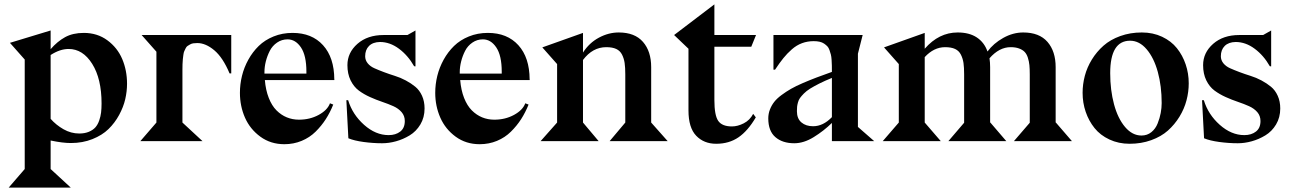

<svg xmlns="http://www.w3.org/2000/svg" viewBox="-20 -652 5959 887"><path d="M213.9 -397.9V-103Q238.8 -74.7 273.4 -54.9Q308.1 -35.2 346.2 -35.2Q371.6 -35.2 390.6 -43.2Q409.7 -51.3 420.7 -63.7Q431.6 -76.2 438.2 -95Q444.8 -113.8 447 -132.3Q449.2 -150.9 449.2 -173.8Q449.2 -288.1 406 -356.9Q362.8 -425.8 296.9 -425.8Q257.3 -425.8 213.9 -397.9ZM25.9 -454.1 213.9 -511.2V-424.8Q244.6 -460.4 280.5 -480.2Q316.4 -500 367.2 -500Q429.7 -500 476.1 -465.8Q522.5 -431.6 544.7 -379.2Q566.9 -326.7 566.9 -265.1Q566.9 -230 558.6 -193.8Q550.3 -157.7 530.3 -120.8Q510.3 -84 481.2 -55.7Q452.1 -27.3 407 -9.3Q361.8 8.8 307.1 8.8Q269.5 8.8 213.9 -2.9V128.9L307.1 214.8H20L94.2 128.9V-377Z M1048.3 -313H1040.5Q1009.8 -386.2 970 -419.7Q930.2 -453.1 891.6 -453.1Q881.3 -453.1 873 -451.9Q864.7 -450.7 858.2 -446.8Q851.6 -442.9 846.4 -439.7Q841.3 -436.5 837.6 -428.7Q834 -420.9 831.3 -415.5Q828.6 -410.2 827.1 -398.2Q825.7 -386.2 824.7 -378.9Q823.7 -371.6 823.2 -355.5Q822.8 -339.4 822.8 -330.1Q822.8 -320.8 822.8 -300.8V-85.9L915.5 0H628.4L702.6 -85.9V-413.1L634.3 -490.2H1048.3Z M1201.7 -312H1395.5V-320.8Q1395.5 -395.5 1370.4 -432.9Q1345.2 -470.2 1308.6 -470.2Q1281.7 -470.2 1260 -455.3Q1238.3 -440.4 1226.3 -417Q1214.4 -393.6 1208 -368.2Q1201.7 -342.8 1201.7 -318.8ZM1525.4 -283.2H1524.4V-282.2H1203.6Q1207.5 -235.4 1221.7 -199.5Q1235.8 -163.6 1257.3 -142.1Q1278.8 -120.6 1304.9 -109.9Q1331.1 -99.1 1361.3 -99.1Q1411.6 -99.1 1452.1 -121.1Q1492.7 -143.1 1504.4 -174.8L1519.5 -168.9Q1504.9 -132.3 1485.1 -101.6Q1465.3 -70.8 1438 -43.7Q1410.6 -16.6 1373.5 -1.2Q1336.4 14.2 1293.5 14.2Q1230.5 14.2 1182.9 -20.5Q1135.3 -55.2 1111.8 -108.4Q1088.4 -161.6 1088.4 -223.1Q1088.4 -262.7 1097.9 -301.5Q1107.4 -340.3 1127.2 -376.2Q1147 -412.1 1175.3 -439.7Q1203.6 -467.3 1243.9 -483.6Q1284.2 -500 1331.5 -500Q1420.9 -500 1472.4 -443.1Q1523.9 -386.2 1524.4 -285.2Z M1580.1 -189H1588.4Q1608.4 -123 1661.9 -75.4Q1715.3 -27.8 1775.4 -27.8Q1808.1 -27.8 1829.1 -44.2Q1850.1 -60.5 1850.1 -92.8Q1850.1 -116.7 1835.4 -133.8Q1820.8 -150.9 1797.4 -161.4Q1773.9 -171.9 1745.8 -181.4Q1717.8 -190.9 1689.5 -203.6Q1661.1 -216.3 1637.7 -233.6Q1614.3 -251 1599.6 -281Q1585 -311 1585 -351.1Q1585 -408.7 1631.3 -449.5Q1677.7 -490.2 1752 -490.2H1862.3L1899.4 -511.2V-345.2L1893.1 -346.2Q1864.7 -396 1823 -427Q1781.2 -458 1735.4 -458Q1702.6 -457.5 1684.8 -439.7Q1667 -421.9 1667 -392.1Q1667 -374 1678.7 -359.6Q1690.4 -345.2 1709.7 -336.7Q1729 -328.1 1753.7 -318.8Q1778.3 -309.6 1804.2 -301.5Q1830.1 -293.5 1854.7 -280.3Q1879.4 -267.1 1898.7 -251.2Q1918 -235.4 1929.7 -209.5Q1941.4 -183.6 1941.4 -150.9Q1941.4 -109.4 1922.1 -77.1Q1902.8 -44.9 1872.6 -26.6Q1842.3 -8.3 1809.6 0.7Q1776.9 9.8 1745.1 9.8Q1703.6 9.8 1659.9 3.9Q1616.2 -2 1589.4 -13.2Z M2104 -312H2297.9V-320.8Q2297.9 -395.5 2272.7 -432.9Q2247.6 -470.2 2210.9 -470.2Q2184.1 -470.2 2162.4 -455.3Q2140.6 -440.4 2128.7 -417Q2116.7 -393.6 2110.4 -368.2Q2104 -342.8 2104 -318.8ZM2427.7 -283.2H2426.8V-282.2H2106Q2109.9 -235.4 2124 -199.5Q2138.2 -163.6 2159.7 -142.1Q2181.2 -120.6 2207.3 -109.9Q2233.4 -99.1 2263.7 -99.1Q2314 -99.1 2354.5 -121.1Q2395 -143.1 2406.7 -174.8L2421.9 -168.9Q2407.2 -132.3 2387.5 -101.6Q2367.7 -70.8 2340.3 -43.7Q2313 -16.6 2275.9 -1.2Q2238.8 14.2 2195.8 14.2Q2132.8 14.2 2085.2 -20.5Q2037.6 -55.2 2014.2 -108.4Q1990.7 -161.6 1990.7 -223.1Q1990.7 -262.7 2000.2 -301.5Q2009.8 -340.3 2029.5 -376.2Q2049.3 -412.1 2077.6 -439.7Q2106 -467.3 2146.2 -483.6Q2186.5 -500 2233.9 -500Q2323.2 -500 2374.8 -443.1Q2426.3 -386.2 2426.8 -285.2Z M3064.5 0H2796.4L2868.7 -85.9V-308.1Q2868.7 -340.3 2865.7 -360.8Q2862.8 -381.3 2853.8 -399.4Q2844.7 -417.5 2826.9 -425.8Q2809.1 -434.1 2780.8 -434.1Q2717.8 -434.1 2673.3 -375V-85.9L2745.6 0H2477.5L2553.7 -85.9V-356L2485.4 -433.1L2673.3 -500V-409.2Q2702.1 -454.1 2746.8 -478Q2791.5 -502 2838.4 -502Q2912.6 -502 2950.4 -458.5Q2988.3 -415 2988.3 -341.8V-85.9Z M3280.3 -631.8V-490.2H3472.7L3450.7 -436H3280.3V-189.9Q3280.3 -119.1 3298.1 -93.5Q3315.9 -67.9 3361.3 -67.9Q3387.7 -67.9 3416 -82.3Q3444.3 -96.7 3459.5 -126L3471.7 -109.9Q3435.1 -47.4 3391.6 -17.6Q3348.1 12.2 3288.6 12.2Q3231.9 12.2 3196.3 -24.9Q3160.6 -62 3160.6 -142.1V-426.8L3094.2 -490.2Z M3823.2 -110.8V-292Q3790.5 -278.8 3764.9 -265.9Q3739.3 -252.9 3722.4 -242.4Q3705.6 -231.9 3693.8 -220Q3682.1 -208 3675.8 -199.2Q3669.4 -190.4 3666.3 -178.5Q3663.1 -166.5 3662.4 -158.7Q3661.6 -150.9 3661.6 -138.2Q3661.6 -104 3682.4 -86.4Q3703.1 -68.8 3736.3 -68.8Q3782.7 -68.8 3823.2 -110.8ZM4018.6 0H3823.2V-84Q3785.2 -46.9 3739.3 -18.6Q3693.4 9.8 3649.4 9.8Q3594.7 9.8 3562 -18.6Q3529.3 -46.9 3529.3 -105Q3529.3 -126.5 3536.9 -146Q3544.4 -165.5 3556.9 -181.4Q3569.3 -197.3 3590.8 -213.1Q3612.3 -229 3634.5 -241.7Q3656.7 -254.4 3689.7 -268.6Q3722.7 -282.7 3752.2 -293.9Q3781.7 -305.2 3823.2 -319.8Q3823.2 -338.4 3823 -349.1Q3822.8 -359.9 3821.8 -375.5Q3820.8 -391.1 3818.4 -400.1Q3815.9 -409.2 3812 -420.7Q3808.1 -432.1 3801.8 -438.5Q3795.4 -444.8 3786.9 -450.7Q3778.3 -456.5 3766.4 -459.2Q3754.4 -461.9 3739.3 -461.9Q3710.4 -461.9 3685.3 -452.6Q3660.2 -443.4 3638.2 -424.1Q3616.2 -404.8 3599.1 -383.5Q3582 -362.3 3560.5 -330.1H3553.2V-490.2H3965.3L3943.4 -403.8V-64.9H3944.3Z M4252 -500V-426.8Q4317.4 -502 4404.3 -502Q4458 -502 4492.7 -479Q4527.3 -456.1 4542 -414.1Q4569.8 -451.7 4614.7 -476.8Q4659.7 -502 4707 -502Q4781.2 -502 4819.1 -458.5Q4856.9 -415 4856.9 -341.8V-85.9H4857.9L4932.1 0H4664.1L4737.3 -85V-308.1Q4737.3 -333.5 4735.6 -351.1Q4733.9 -368.7 4728.5 -385.5Q4723.1 -402.3 4713.4 -412.4Q4703.6 -422.4 4687.5 -428.2Q4671.4 -434.1 4648.9 -434.1Q4596.2 -434.1 4551.3 -382.8Q4554.2 -363.3 4554.2 -341.8V-85.9H4555.2L4628.9 0H4361.3L4434.1 -85V-308.1Q4434.1 -340.3 4431.2 -360.8Q4428.2 -381.3 4419.2 -399.4Q4410.2 -417.5 4392.3 -425.8Q4374.5 -434.1 4346.2 -434.1Q4294.4 -434.1 4252 -388.2V-85.9L4326.2 0H4058.1L4132.3 -85.9V-356L4064 -433.1Z M5471.7 -267.1Q5471.7 -227.5 5461.4 -188.5Q5451.2 -149.4 5429 -113Q5406.7 -76.7 5375.5 -48.8Q5344.2 -21 5298.3 -4.4Q5252.4 12.2 5198.7 12.2Q5147.5 12.2 5105.2 -7.6Q5063 -27.3 5036.4 -60.5Q5009.8 -93.8 4995.6 -135.5Q4981.4 -177.2 4981.4 -223.1Q4981.4 -262.7 4991.7 -301.8Q5002 -340.8 5024.2 -377Q5046.4 -413.1 5077.9 -440.9Q5109.4 -468.8 5155.3 -485.4Q5201.2 -502 5254.9 -502Q5306.6 -502 5348.6 -482.2Q5390.6 -462.4 5417 -429.4Q5443.4 -396.5 5457.5 -354.7Q5471.7 -313 5471.7 -267.1ZM5200.7 -463.9Q5108.9 -463.9 5108.9 -314Q5108.9 -235.8 5126.5 -170.4Q5144 -105 5177.5 -65.4Q5210.9 -25.9 5253.4 -25.9Q5279.8 -25.9 5299.1 -41.5Q5318.4 -57.1 5328.1 -81.8Q5337.9 -106.4 5342.3 -130.1Q5346.7 -153.8 5346.7 -175.8Q5346.7 -253.9 5328.9 -319.3Q5311 -384.8 5277.3 -424.3Q5243.7 -463.9 5200.7 -463.9Z M5533.2 -189H5541.5Q5561.5 -123 5615 -75.4Q5668.5 -27.8 5728.5 -27.8Q5761.2 -27.8 5782.2 -44.2Q5803.2 -60.5 5803.2 -92.8Q5803.2 -116.7 5788.6 -133.8Q5773.9 -150.9 5750.5 -161.4Q5727.1 -171.9 5699 -181.4Q5670.9 -190.9 5642.6 -203.6Q5614.3 -216.3 5590.8 -233.6Q5567.4 -251 5552.7 -281Q5538.1 -311 5538.1 -351.1Q5538.1 -408.7 5584.5 -449.5Q5630.9 -490.2 5705.1 -490.2H5815.4L5852.5 -511.2V-345.2L5846.2 -346.2Q5817.9 -396 5776.1 -427Q5734.4 -458 5688.5 -458Q5655.8 -457.5 5637.9 -439.7Q5620.1 -421.9 5620.1 -392.1Q5620.1 -374 5631.8 -359.6Q5643.6 -345.2 5662.8 -336.7Q5682.1 -328.1 5706.8 -318.8Q5731.4 -309.6 5757.3 -301.5Q5783.2 -293.5 5807.9 -280.3Q5832.5 -267.1 5851.8 -251.2Q5871.1 -235.4 5882.8 -209.5Q5894.5 -183.6 5894.5 -150.9Q5894.5 -109.4 5875.2 -77.1Q5856 -44.9 5825.7 -26.6Q5795.4 -8.3 5762.7 0.7Q5730 9.8 5698.2 9.8Q5656.7 9.8 5613 3.9Q5569.3 -2 5542.5 -13.2Z"/></svg>

Font: Bluu Next
Style: Bold
Weight: 700
Designer: Jean-Baptiste Morizot, Igor Stepanchenko (Cyrillic)
Foundry: Igor Stepanchenko
Version: Version 1.005